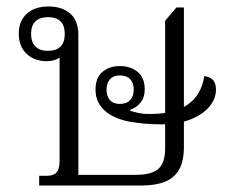

<svg xmlns="http://www.w3.org/2000/svg" viewBox="-20 -573 713 593"><path d="M101 0V-30H124Q145 -30 154.5 -40.5Q164 -51 164 -75V-404L172 -402Q165 -394 152.5 -389Q140 -384 124 -384Q87 -384 62.5 -406.5Q38 -429 38 -469Q38 -508 62.5 -530.5Q87 -553 130 -553Q172 -553 197 -531Q222 -509 222 -465V-33H400Q447 -33 468.5 -51Q490 -69 490 -114V-509L525 -550H548V-120Q548 -75 533 -49Q518 -23 489 -11.5Q460 0 417 0ZM127 -416Q180 -416 180 -468Q180 -520 128 -520Q103 -520 89.5 -507Q76 -494 76 -468Q76 -443 89.5 -429.5Q103 -416 127 -416ZM350 -252Q371 -252 382 -264Q393 -276 393 -296Q393 -317 382 -328.5Q371 -340 350 -340Q330 -340 319.5 -328Q309 -316 309 -296Q309 -276 319.5 -264Q330 -252 350 -252ZM478 -189Q429 -189 384.5 -196.5Q340 -204 311 -225Q294 -238 284.5 -255.5Q275 -273 275 -296Q275 -333 296.5 -351Q318 -369 350 -369Q383 -369 405 -351Q427 -333 427 -297Q427 -272 414 -256Q401 -240 382 -234V-231Q391 -228 406 -224.5Q421 -221 444 -221Q519 -221 560.5 -250.5Q602 -280 611 -338Q631 -335 639 -324.5Q647 -314 647 -296Q647 -268 626.5 -243.5Q606 -219 568 -204Q530 -189 478 -189Z"/></svg>

Font: Noto Serif Thai Light
Style: Regular
Weight: 300
Version: Version 2.001